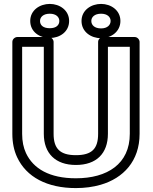

<svg xmlns="http://www.w3.org/2000/svg" viewBox="-20 -925 781 980"><path d="M367.2 -15C232.7 -15 149.9 -64.1 112.6 -143.6C99.8 -171.1 93 -203.6 93 -242V-686H203.6V-242C203.6 -141.9 263.4 -83 367.2 -83C471.9 -83 530.8 -141.5 530.8 -242V-686H642.5V-242C642.5 -88.5 528 -15 367.2 -15ZM367.2 -133C286.1 -133 253.6 -166.6 253.6 -242V-711C253.6 -721.7 243.7 -736 228.6 -736H68C57.3 -736 43 -726.1 43 -711V-242C43 -197.7 50.9 -157.6 67.4 -122.4C114.8 -21 220.7 35 367.2 35C412.5 35 454.9 29.4 494.1 18C609.4 -15.5 692.5 -102.9 692.5 -242V-711C692.5 -721.7 682.6 -736 667.5 -736H505.8C495.1 -736 480.8 -726.1 480.8 -711V-242C480.8 -165.9 449.2 -133 367.2 -133ZM234.1 -781C199.5 -781 184.3 -796.9 184.3 -818C184.3 -837.8 201 -855 234.1 -855C266.4 -855 282.8 -837.8 282.8 -818C282.8 -797.1 267.3 -781 234.1 -781ZM234.1 -731C285.2 -731 332.8 -762.8 332.8 -818C332.8 -872.5 284.7 -905 234.1 -905C183.6 -905 134.3 -873.3 134.3 -818C134.3 -762 182.6 -731 234.1 -731ZM495.9 -780C462.5 -780 446.1 -797.1 446.1 -818C446.1 -837.8 462.8 -855 495.9 -855C528.2 -855 544.6 -837.8 544.6 -818C544.6 -797.4 528 -780 495.9 -780ZM495.9 -730C547.1 -730 594.6 -763.4 594.6 -818C594.6 -872.5 546.5 -905 495.9 -905C445.4 -905 396.1 -873.3 396.1 -818C396.1 -762.6 444.4 -730 495.9 -730Z"/></svg>

Font: Asimov
Style: WidOu
Weight: 500
Designer: Google
Version: Version 2.000980; 2014